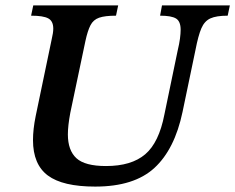

<svg xmlns="http://www.w3.org/2000/svg" viewBox="-20 -677 870 710"><path d="M332 13Q212 13 157 -28Q102 -69 102 -159Q102 -199 112 -248L171 -531Q177 -556 177 -571Q177 -599 158.5 -609Q140 -619 95 -619L103 -657H417L409 -619Q368 -619 346.5 -611.5Q325 -604 314.5 -583.5Q304 -563 296 -526L240 -260Q231 -212 231 -180Q231 -121 262.5 -92Q294 -63 372 -63Q466 -63 517 -106.5Q568 -150 588 -254L637 -490Q643 -515 645.5 -534Q648 -553 648 -567Q648 -598 631 -608.5Q614 -619 572 -619L579 -657H830L822 -619Q780 -619 758 -609Q736 -599 724.5 -572Q713 -545 703 -493L655 -263Q626 -125 551 -56Q476 13 332 13Z"/></svg>

Font: STIX Two Text SemiBold
Style: Italic
Weight: 600
Italic angle: -12°
Designer: Ross Mills, John Hudson & Paul Hanslow, Tiro Typeworks Ltd; with prior portions MicroPress Inc. and Coen Hoffman, Elsevi
Foundry: Tiro Typeworks Ltd
Version: Version 2.13 b171